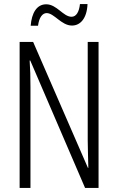

<svg xmlns="http://www.w3.org/2000/svg" viewBox="-20 -919 577 939"><path d="M130 -793H166C171 -834 188 -855 208 -855C245 -855 280 -794 332 -794C373 -794 405 -829 408 -899H371C367 -861 353 -837 330 -837C289 -837 258 -898 206 -898C160 -898 135 -856 130 -793ZM462 0V-714H409V-234C409 -200 411 -150 412 -98H410L142 -714H76V0H129V-493C129 -542 128 -582 125 -623H128L396 0Z"/></svg>

Font: Noto Sans Georgian ExtraCondensed Light
Style: Regular
Weight: 300
Width: 2
Designer: Monotype Design Team, Akaki Razmadze
Foundry: Google LLC
Version: Version 2.005